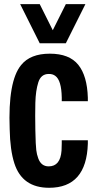

<svg xmlns="http://www.w3.org/2000/svg" viewBox="-20 -891 480 920"><path d="M218.8 -633.8Q312 -633.8 355 -580.6Q397.9 -527.3 400.9 -422.9V-406.2H275.9V-423.8Q274.4 -505.9 245.1 -527.3Q232.4 -537.1 213.4 -536.6Q176.3 -536.6 163.6 -496.6Q150.9 -456.5 149.4 -398.9Q147.9 -340.8 149.4 -266.6Q150.9 -192.4 153.8 -171.9Q156.2 -151.4 163.1 -132.8Q176.8 -93.8 213.4 -93.8Q269.5 -93.8 274.9 -169.9Q275.9 -183.6 275.9 -203.6V-218.8H400.9V-202.6Q394.5 8.8 215.3 8.8Q86.4 8.8 48.8 -108.4Q28.3 -171.9 26.4 -272Q17.6 -502 81.1 -579.1Q125 -633.8 218.8 -633.8ZM170.4 -683.6 76.7 -871.1H170.4L232.9 -746.1L295.4 -871.1H389.2L295.4 -683.6Z"/></svg>

Font: Oswald-Regular
Style: Regular
Weight: 400
Designer: vernon adams
Foundry: vernon adams
Version: Version 2.002; ttfautohint (v0.92.18-e454-dirty) -l 8 -r 50 